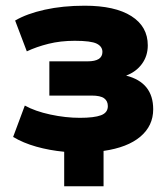

<svg xmlns="http://www.w3.org/2000/svg" viewBox="-20 -523 586 673"><path d="M205 130V9Q153 4 107 -9Q61 -22 26 -43L67 -153Q103 -133 156.5 -121.5Q210 -110 260 -110Q310 -110 334 -119Q358 -128 358 -151Q358 -169 345 -178.5Q332 -188 301 -188H153V-308H287Q339 -308 339 -341Q339 -360 319 -370Q299 -380 242 -380Q192 -380 150 -369.5Q108 -359 74 -343L33 -451Q74 -475 137 -489Q200 -503 277 -503Q383 -503 440.5 -466.5Q498 -430 498 -364Q498 -327 477.5 -299Q457 -271 422 -258Q517 -234 517 -140Q517 -82 472 -44Q427 -6 343 6V130Z"/></svg>

Font: Nunito Sans Black
Style: Regular
Weight: 900
Designer: Vernon Adams
Foundry: Vernon Adams
Version: Version 3.006; ttfautohint (v1.8.3)